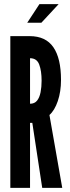

<svg xmlns="http://www.w3.org/2000/svg" viewBox="-20 -910 337 930"><path d="M30 0V-735H123.5Q201.5 -735 238.5 -681.2Q275.5 -627.5 275.5 -523Q275.5 -466 260 -420.5Q244.5 -375 219.5 -353L281.5 0H184.5L136.5 -315H125.5V0ZM125.5 -407.5Q147.5 -407.5 159.5 -422.5Q171.5 -437.5 176.5 -463Q181.5 -488.5 181.5 -519Q181.5 -566.5 170 -597.2Q158.5 -628 125.5 -628ZM112 -800 171 -890H264L180.5 -800Z"/></svg>

Font: League Gothic SemiCondensed
Style: Regular
Weight: 400
Width: 4
Designer: The League of Moveable Type
Version: Version 2.001